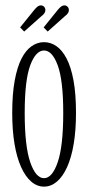

<svg xmlns="http://www.w3.org/2000/svg" viewBox="-20 -684 332 715"><path d="M144 11Q118 11 96.2 -7.8Q74.5 -26.5 58.5 -62Q42.5 -97.5 34 -148.2Q25.5 -199 25.5 -263.5Q25.5 -334 34.8 -384.2Q44 -434.5 60.2 -466Q76.5 -497.5 98 -512.2Q119.5 -527 144 -527Q168.5 -527 190 -512.2Q211.5 -497.5 228 -466Q244.5 -434.5 253.8 -384.2Q263 -334 263 -263.5Q263 -199 254.5 -148.2Q246 -97.5 230 -62Q214 -26.5 192 -7.8Q170 11 144 11ZM144 -20.5Q174.5 -20.5 195 -80.2Q215.5 -140 215.5 -263.5Q215.5 -385 195 -440.5Q174.5 -496 144 -496Q113 -496 92.5 -440.5Q72 -385 72 -263.5Q72 -140 92.5 -80.2Q113 -20.5 144 -20.5ZM157.5 -566.5 142.5 -582 195 -647Q202 -655.5 207.8 -659.8Q213.5 -664 219.5 -664Q226.5 -664 231.5 -659Q236.5 -654 236.5 -646.5Q236.5 -634.5 222 -624ZM70 -566.5 55 -582 107.5 -647Q114.5 -655.5 120.2 -659.8Q126 -664 131.5 -664Q139 -664 144 -659Q149 -654 149 -646.5Q149 -634.5 134.5 -624Z"/></svg>

Font: Imbue Thin 10pt ExtraLight
Style: Regular
Weight: 250
Version: Version 1.102